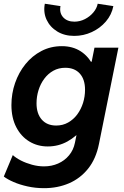

<svg xmlns="http://www.w3.org/2000/svg" viewBox="-27 -773 651 1007"><path d="M204.3 213.9Q158.5 213.9 117.5 204.7Q76.5 195.6 44.3 181.7Q12.1 167.7 -7 152.9L40.1 40.4Q56.5 55.4 82.8 68.9Q109.2 82.3 140.9 91Q172.7 99.6 203.9 99.6Q244 99.6 277.9 84.6Q311.8 69.7 335 41.8Q358.3 14 366 -24.2L374 -63.6H358.5L388.2 -114.3L446.5 -401.2L422.8 -449.2H453.7L468.5 -523.1H594L492.1 -18.3Q476.5 59.9 435.3 111.4Q394.1 162.9 334.7 188.4Q275.3 213.9 204.3 213.9ZM223.4 -4.9Q169.5 -4.9 126.3 -31.3Q83.1 -57.6 58 -106.5Q32.9 -155.3 32.9 -222.1Q32.9 -282.3 52.1 -337.7Q71.3 -393.1 106.6 -436.7Q141.9 -480.3 190.5 -505.6Q239 -530.9 297.6 -530.9Q354.2 -530.9 396.1 -504Q438 -477 461 -428.8Q484 -380.7 484 -317.1Q484 -258.2 464.4 -202.5Q444.8 -146.7 409.6 -102.2Q374.3 -57.6 326.9 -31.2Q279.4 -4.9 223.4 -4.9ZM267.9 -114.6Q302.6 -114.6 330.6 -130.6Q358.7 -146.5 378.4 -173.2Q398.1 -200 408.6 -233.4Q419 -266.9 419 -302.1Q419 -356.8 391.6 -387.1Q364.2 -417.5 315.4 -417.5Q280.4 -417.5 252.6 -402Q224.8 -386.5 205.1 -359.9Q185.4 -333.4 175 -300Q164.6 -266.6 164.6 -231.1Q164.6 -177 192 -145.8Q219.4 -114.6 267.9 -114.6ZM362.3 -584.7Q310.8 -584.7 272.9 -608.1Q235 -631.4 217.2 -669.8Q199.5 -708.3 208.1 -753.4L290.2 -741Q283.5 -705.1 304.4 -682.2Q325.4 -659.4 363.2 -659.4Q391.9 -659.4 418.2 -672.7Q444.4 -686 462.6 -707.7Q480.8 -729.3 485.4 -753.4L567.5 -741Q558.8 -695.7 528.4 -660.3Q498.1 -625 454.6 -604.9Q411.2 -584.7 362.3 -584.7Z"/></svg>

Font: Reddit Sans
Style: Italic
Weight: 400
Italic angle: -11.25°
Designer: Stephen Hutchings
Version: Version 1.013